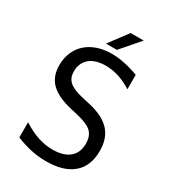

<svg xmlns="http://www.w3.org/2000/svg" viewBox="-217 -1022 1036 1152"><g transform="rotate(30 301.0 -446.0)"><path d="M321.3 -777.3 433.1 -906.2H342.3L246.1 -777.3ZM536.1 -200.7Q536.1 -287.1 489.7 -338.4Q442.4 -390.6 339.8 -414.1L288.1 -425.8Q218.8 -440.9 189.5 -467.8Q175.3 -481 168.7 -498Q162.1 -515.1 162.1 -537.6Q162.1 -566.9 172.6 -590.3Q183.1 -613.8 202.6 -629.9Q242.2 -662.1 312.5 -662.1Q403.8 -662.1 494.1 -604V-704.1Q391.6 -742.2 308.1 -742.2Q254.4 -742.2 210 -727.1Q165.5 -711.9 133.8 -683.6Q102.1 -655.3 85 -615Q67.9 -574.7 67.9 -525.9Q67.9 -448.7 113.3 -403.3Q159.7 -356.4 261.2 -333L314 -320.8Q385.3 -303.7 414.1 -275.9Q441.9 -247.6 441.9 -197.8Q441.9 -132.8 401.1 -99.4Q360.4 -65.9 284.7 -65.9Q233.4 -65.9 183.3 -82.5Q133.3 -99.1 77.1 -134.8V-29.8Q130.4 -7.8 181.6 3.2Q232.9 14.2 286.1 14.2Q407.7 14.2 471.9 -40.8Q536.1 -95.7 536.1 -200.7Z"/></g></svg>

Font: Hack Dev
Style: Regular
Weight: 400
Designer: Christopher Simpkins
Foundry: Christopher Simpkins
Version: Version 2.0315